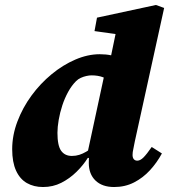

<svg xmlns="http://www.w3.org/2000/svg" viewBox="-20 -736 680 772"><path d="M153 16Q116 16 88 0Q60 -16 44.5 -50Q29 -84 29 -136Q29 -192 50 -247.5Q71 -303 106.5 -351.5Q142 -400 187.5 -437.5Q233 -475 283 -496.5Q333 -518 381 -518Q406 -518 427.5 -513.5Q449 -509 468 -500.5Q487 -492 504 -480L438 -399Q414 -418 394 -425.5Q374 -433 348 -433Q339 -433 327.5 -430.5Q316 -428 305 -423Q294 -418 286 -410Q268 -392 254 -366.5Q240 -341 230.5 -312Q221 -283 216 -254Q211 -225 211 -202Q211 -150 226 -129.5Q241 -109 269 -109Q285 -109 299 -113.5Q313 -118 326.5 -126Q340 -134 352 -142L359 -101H333Q315 -72 287.5 -45Q260 -18 226.5 -1Q193 16 153 16ZM439 16Q391 16 364 -10Q337 -36 337 -81Q337 -90 337.5 -99Q338 -108 339 -117H331L403 -451L416 -461L450 -625L502 -591L360 -611L370 -665L607 -716L640 -704L522 -167Q519 -149 516 -136.5Q513 -124 513 -113Q513 -102 518 -96Q523 -90 532 -90Q544 -90 557 -103Q570 -116 590 -145L631 -119Q611 -82 583 -51.5Q555 -21 519 -2.5Q483 16 439 16Z"/></svg>

Font: Source Serif 4 Black
Style: Italic
Weight: 900
Italic angle: -12°
Designer: Frank Grießhammer
Foundry: Adobe Systems Incorporated
Version: Version 4.004;hotconv 1.0.116;makeotfexe 2.5.65601